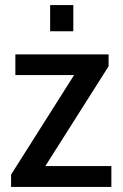

<svg xmlns="http://www.w3.org/2000/svg" viewBox="-20 -742 490 762"><path d="M24 0V-49L274 -444H41V-526H411V-479L160 -83H422V0ZM179 -618V-722H271V-618Z"/></svg>

Font: Archivo SemiCondensed Medium
Style: Regular
Weight: 500
Width: 4
Designer: Hector Gatti
Foundry: Omnibus-Type
Version: Version 2.001